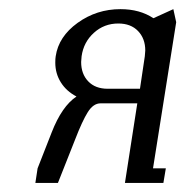

<svg xmlns="http://www.w3.org/2000/svg" viewBox="-20 -404 409 424"><path d="M58.1 0 63 -32.2 94.2 -111.8Q116.7 -169.4 148.9 -190.9Q126.5 -202.6 114.3 -222.2Q102.1 -241.7 102.1 -265.6Q102.1 -274.9 103 -279.8Q109.4 -323.2 151.4 -353.5Q193.4 -383.8 246.1 -383.8Q288.6 -383.8 318.8 -363.8L362.8 -383.8L369.1 -355L317.9 -32.2H346.2L340.8 0H255.9L283.2 -175.8H202.1Q186 -175.8 173.8 -156.2Q161.6 -136.7 146 -96.2L107.9 0ZM159.2 -267.1Q159.2 -240.7 174.8 -224.4Q190.4 -208 217.8 -208H289.1L299.8 -279.8Q300.8 -288.6 300.8 -292.5Q300.8 -318.8 284.9 -335.4Q269 -352.1 241.2 -352.1Q210 -352.1 187.3 -331.5Q164.6 -311 160.2 -279.8Q159.2 -271 159.2 -267.1Z"/></svg>

Font: Gawaa
Style: Italic
Weight: 400
Designer: T. Christopher White
Version: Version 1.0